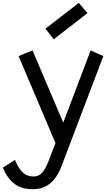

<svg xmlns="http://www.w3.org/2000/svg" viewBox="-99 -998 776 1359"><path d="M458.8 -977.5 520 -905 281.2 -720 222.5 -795ZM132.5 341.2Q50 341.2 0 300.6Q-50 260 -78.8 188.8L7.5 133.8Q28.8 190 60 220.6Q91.2 251.2 136.2 251.2Q160 251.2 176.9 241.9Q193.8 232.5 207.5 214.4Q221.2 196.2 232.5 171.2Q243.8 146.2 255 115L293.8 15L32.5 -601.2L131.2 -641.2L348.8 -130L542.5 -641.2L632.5 -601.2L336.2 178.8Q323.8 212.5 305.6 241.9Q287.5 271.2 263.1 293.8Q238.8 316.2 206.2 328.8Q173.8 341.2 132.5 341.2Z"/></svg>

Font: Abordage
Style: Regular
Weight: 400
Designer: Ange Degheest & Eugénie Bidaut
Foundry: Velvetyne Type Foundry
Version: Version 1.000;FEAKit 1.0